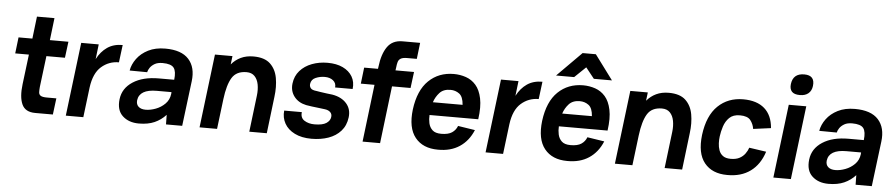

<svg xmlns="http://www.w3.org/2000/svg" viewBox="-42 -1008 6067 1300"><g transform="rotate(5 2991.0 -358.0)"><path d="M60 -500H154L172 -651H291L273 -500H399L385 -390H259L233 -179Q231 -158 231.5 -142.5Q232 -127 244 -119Q256 -111 287 -111H351L337 0H217Q149 0 126.5 -49.5Q104 -99 115 -187L140 -390H47Z M425 0 486 -500H605L593 -399Q620 -451 662.5 -480.5Q705 -510 767 -510L752 -391Q684 -391 633 -346.5Q582 -302 569 -204L544 0Z M922 10Q853 10 811 -29Q769 -68 778 -143Q787 -218 855 -262Q923 -306 1031 -306H1135Q1142 -363 1123.5 -387.5Q1105 -412 1047 -412Q1014 -412 993.5 -400Q973 -388 962 -372Q951 -356 948 -341L829 -342Q836 -384 864.5 -423Q893 -462 941.5 -486.5Q990 -511 1057 -511Q1167 -511 1216.5 -456Q1266 -401 1254 -306L1216 0H1106L1105 -65Q1072 -29 1028 -9.5Q984 10 922 10ZM960 -87Q992 -87 1028 -100.5Q1064 -114 1091 -141Q1118 -168 1123 -208L1124 -221H1024Q907 -221 897 -146Q894 -118 911 -102.5Q928 -87 960 -87Z M1334 0 1395 -500H1514L1507 -443Q1534 -475 1571 -492.5Q1608 -510 1656 -510Q1732 -510 1770.5 -473.5Q1809 -437 1819.5 -378Q1830 -319 1821 -250L1791 0H1672L1702 -248Q1707 -289 1700.5 -323.5Q1694 -358 1674 -379Q1654 -400 1619 -400Q1550 -400 1520 -351Q1490 -302 1478 -204L1453 0Z M2095 11Q2028 11 1981 -12.5Q1934 -36 1912 -75.5Q1890 -115 1895 -163H2015Q2010 -124 2038.5 -106Q2067 -88 2107 -88Q2162 -88 2187.5 -105Q2213 -122 2216 -147Q2219 -167 2206 -180Q2193 -193 2169 -196Q2154 -198 2129 -201Q2104 -204 2079 -207Q2054 -210 2040 -213Q1987 -224 1958 -261.5Q1929 -299 1935 -350Q1941 -402 1973 -438Q2005 -474 2054 -492.5Q2103 -511 2160 -511Q2221 -511 2264 -490.5Q2307 -470 2328.5 -433.5Q2350 -397 2344 -349H2225Q2228 -379 2206 -396.5Q2184 -414 2149 -414Q2117 -414 2087.5 -401.5Q2058 -389 2054 -358Q2052 -342 2061.5 -329.5Q2071 -317 2103 -314Q2108 -313 2127 -310Q2146 -307 2169.5 -304Q2193 -301 2211 -299Q2274 -288 2307.5 -249.5Q2341 -211 2334 -155Q2327 -99 2294 -62Q2261 -25 2209.5 -7Q2158 11 2095 11Z M2409 -500H2503L2505 -514Q2515 -601 2549.5 -650.5Q2584 -700 2652 -700H2772L2759 -590H2695Q2664 -590 2650 -581.5Q2636 -573 2631.5 -557.5Q2627 -542 2625 -521L2622 -500H2748L2734 -390H2608L2561 0H2442L2489 -390H2396Z M3077 -162 3193 -144Q3162 -69 3101.5 -29Q3041 11 2955 10Q2852 10 2799.5 -55.5Q2747 -121 2762 -246Q2779 -378 2847.5 -444Q2916 -510 3018 -510Q3061 -510 3100.5 -496.5Q3140 -483 3168.5 -450.5Q3197 -418 3209 -361Q3221 -304 3209 -219H2878Q2876 -191 2882 -163.5Q2888 -136 2907.5 -117.5Q2927 -99 2968 -99Q3015 -99 3040.5 -116Q3066 -133 3077 -162ZM3005 -401Q2957 -401 2931 -372.5Q2905 -344 2893 -307H3095Q3091 -362 3065 -381.5Q3039 -401 3005 -401Z M3278 0 3339 -500H3458L3446 -399Q3473 -451 3515.5 -480.5Q3558 -510 3620 -510L3605 -391Q3537 -391 3486 -346.5Q3435 -302 3422 -204L3397 0Z M3874 -727H3964L4088 -560H3965L3907 -633L3831 -560H3708ZM3956 -162 4072 -144Q4041 -69 3980.5 -29Q3920 11 3834 10Q3731 10 3678.5 -55.5Q3626 -121 3641 -246Q3658 -378 3726.5 -444Q3795 -510 3897 -510Q3940 -510 3979.5 -496.5Q4019 -483 4047.5 -450.5Q4076 -418 4088 -361Q4100 -304 4088 -219H3757Q3755 -191 3761 -163.5Q3767 -136 3786.5 -117.5Q3806 -99 3847 -99Q3894 -99 3919.5 -116Q3945 -133 3956 -162ZM3884 -401Q3836 -401 3810 -372.5Q3784 -344 3772 -307H3974Q3970 -362 3944 -381.5Q3918 -401 3884 -401Z M4157 0 4218 -500H4337L4330 -443Q4357 -475 4394 -492.5Q4431 -510 4479 -510Q4555 -510 4593.5 -473.5Q4632 -437 4642.5 -378Q4653 -319 4644 -250L4614 0H4495L4525 -248Q4530 -289 4523.5 -323.5Q4517 -358 4497 -379Q4477 -400 4442 -400Q4373 -400 4343 -351Q4313 -302 4301 -204L4276 0Z M4921 10Q4818 10 4765.5 -55Q4713 -120 4728 -246Q4745 -378 4813.5 -444Q4882 -510 4985 -510Q5078 -510 5130 -464.5Q5182 -419 5189 -332L5069 -316Q5064 -349 5044 -374.5Q5024 -400 4972 -400Q4926 -400 4900.5 -375Q4875 -350 4863.5 -314Q4852 -278 4848 -246Q4845 -224 4846 -199Q4847 -174 4855 -151.5Q4863 -129 4882 -115Q4901 -101 4935 -101Q4971 -101 4994.5 -113.5Q5018 -126 5032.5 -146Q5047 -166 5054 -187L5170 -170Q5142 -82 5078.5 -35.5Q5015 11 4921 10Z M5297 -641Q5306 -714 5382 -714Q5456 -714 5447 -641Q5443 -608 5421.5 -590Q5400 -572 5364 -572Q5325 -572 5309 -590Q5293 -608 5297 -641ZM5295 -500H5414L5353 0H5234Z M5609 10Q5540 10 5498 -29Q5456 -68 5465 -143Q5474 -218 5542 -262Q5610 -306 5718 -306H5822Q5829 -363 5810.5 -387.5Q5792 -412 5734 -412Q5701 -412 5680.5 -400Q5660 -388 5649 -372Q5638 -356 5635 -341L5516 -342Q5523 -384 5551.5 -423Q5580 -462 5628.5 -486.5Q5677 -511 5744 -511Q5854 -511 5903.5 -456Q5953 -401 5941 -306L5903 0H5793L5792 -65Q5759 -29 5715 -9.5Q5671 10 5609 10ZM5647 -87Q5679 -87 5715 -100.5Q5751 -114 5778 -141Q5805 -168 5810 -208L5811 -221H5711Q5594 -221 5584 -146Q5581 -118 5598 -102.5Q5615 -87 5647 -87Z"/></g></svg>

Font: Haskoy Bold
Style: Italic
Weight: 700
Designer: Ertekin Erdin
Foundry: Ertekin Erdin
Version: Version 2.000; ttfautohint (v1.8.4.7-5d5b)